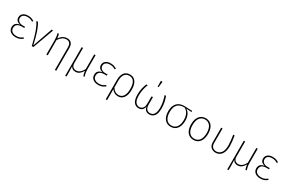

<svg xmlns="http://www.w3.org/2000/svg" viewBox="175 -2349 6204 4151"><g transform="rotate(30 3277.5 -273.0)"><path d="M405 -485 386 -461Q357 -480 325.5 -490Q294 -500 253 -500Q189 -500 153.5 -472Q118 -444 118 -395Q118 -348 155.5 -318Q193 -288 255 -288H313L309 -258H252Q98 -258 98 -138Q98 -83 138.5 -52Q179 -21 247 -21Q297 -21 329.5 -34Q362 -47 399 -76L418 -53Q383 -23 342 -6.5Q301 10 246 10Q165 10 113.5 -29.5Q62 -69 62 -139Q62 -201 98 -234.5Q134 -268 193 -274Q83 -300 83 -395Q83 -458 129.5 -494.5Q176 -531 250 -531Q300 -531 336.5 -519Q373 -507 405 -485Z M667 -29 841 -526 875 -518 686 0H646Q597 -211 552.5 -331.5Q508 -452 461 -515L494 -526Q585 -405 667 -29Z M1370 -370V200L1336 194V-366Q1336 -501 1227 -501Q1170 -501 1127 -470.5Q1084 -440 1044 -382V0H1010V-354Q1010 -448 988 -521L1019 -526Q1036 -484 1041 -419Q1117 -531 1229 -531Q1299 -531 1334.5 -489.5Q1370 -448 1370 -370Z M1937 7Q1924 -28 1918.5 -52.5Q1913 -77 1910 -113Q1878 -56 1836.5 -23Q1795 10 1737 10Q1652 10 1620 -61Q1625 -5 1625 69V194L1592 196V-520H1626V-146Q1626 -82 1657.5 -51.5Q1689 -21 1737 -21Q1837 -21 1905 -153V-520H1939V-174Q1939 -120 1946 -79Q1953 -38 1967 4Z M2466 -485 2447 -461Q2418 -480 2386.5 -490Q2355 -500 2314 -500Q2250 -500 2214.5 -472Q2179 -444 2179 -395Q2179 -348 2216.5 -318Q2254 -288 2316 -288H2374L2370 -258H2313Q2159 -258 2159 -138Q2159 -83 2199.5 -52Q2240 -21 2308 -21Q2358 -21 2390.5 -34Q2423 -47 2460 -76L2479 -53Q2444 -23 2403 -6.5Q2362 10 2307 10Q2226 10 2174.5 -29.5Q2123 -69 2123 -139Q2123 -201 2159 -234.5Q2195 -268 2254 -274Q2144 -300 2144 -395Q2144 -458 2190.5 -494.5Q2237 -531 2311 -531Q2361 -531 2397.5 -519Q2434 -507 2466 -485Z M2990 -264Q2990 -131 2938.5 -60.5Q2887 10 2798 10Q2747 10 2706.5 -13.5Q2666 -37 2640 -77V194L2606 200V-295Q2606 -402 2654.5 -466.5Q2703 -531 2798 -531Q2890 -531 2940 -460Q2990 -389 2990 -264ZM2954 -264Q2954 -379 2914.5 -439.5Q2875 -500 2797 -500Q2720 -500 2680 -445Q2640 -390 2640 -291V-121Q2696 -21 2796 -21Q2871 -21 2912.5 -82Q2954 -143 2954 -264Z M3751 -235Q3751 -101 3703 -45.5Q3655 10 3583 10Q3527 10 3491.5 -20Q3456 -50 3449 -112Q3439 -50 3403.5 -20Q3368 10 3315 10Q3237 10 3192.5 -50.5Q3148 -111 3148 -237Q3148 -321 3163.5 -388Q3179 -455 3204 -520H3239Q3183 -378 3183 -235Q3183 -120 3220 -70.5Q3257 -21 3315 -21Q3367 -21 3399 -58Q3431 -95 3431 -178V-351L3466 -357V-177Q3466 -94 3498 -57.5Q3530 -21 3579 -21Q3716 -21 3716 -233Q3716 -308 3701.5 -377.5Q3687 -447 3662 -520H3697Q3719 -467 3735 -393.5Q3751 -320 3751 -235ZM3479 -744 3464 -602H3440L3439 -746Z M4349 -492 4216 -500Q4268 -469 4298 -409Q4328 -349 4328 -262Q4328 -134 4271 -62Q4214 10 4116 10Q4017 10 3960.5 -61.5Q3904 -133 3904 -259Q3904 -384 3966 -456Q4028 -528 4153 -528Q4225 -528 4349 -520ZM4172 -502H4170Q4049 -503 3994.5 -441Q3940 -379 3940 -259Q3940 -145 3986.5 -83Q4033 -21 4116 -21Q4198 -21 4245.5 -83Q4293 -145 4293 -262Q4293 -351 4260.5 -412Q4228 -473 4172 -502Z M4897 -262Q4897 -134 4840 -62Q4783 10 4685 10Q4586 10 4529.5 -61.5Q4473 -133 4473 -259Q4473 -387 4530.5 -459Q4588 -531 4686 -531Q4785 -531 4841 -461Q4897 -391 4897 -262ZM4509 -259Q4509 -145 4555.5 -83Q4602 -21 4685 -21Q4767 -21 4814.5 -83Q4862 -145 4862 -262Q4862 -377 4815.5 -438.5Q4769 -500 4686 -500Q4603 -500 4556 -438Q4509 -376 4509 -259Z M5436 -264Q5436 -172 5409.5 -110.5Q5383 -49 5338 -19.5Q5293 10 5237 10Q5165 10 5119.5 -33Q5074 -76 5074 -156V-520H5108V-158Q5108 -89 5143.5 -55Q5179 -21 5237 -21Q5306 -21 5353.5 -78.5Q5401 -136 5401 -265Q5401 -366 5375 -520H5410Q5436 -368 5436 -264Z M5984 7Q5971 -28 5965.5 -52.5Q5960 -77 5957 -113Q5925 -56 5883.5 -23Q5842 10 5784 10Q5699 10 5667 -61Q5672 -5 5672 69V194L5639 196V-520H5673V-146Q5673 -82 5704.5 -51.5Q5736 -21 5784 -21Q5884 -21 5952 -153V-520H5986V-174Q5986 -120 5993 -79Q6000 -38 6014 4Z M6513 -485 6494 -461Q6465 -480 6433.5 -490Q6402 -500 6361 -500Q6297 -500 6261.5 -472Q6226 -444 6226 -395Q6226 -348 6263.5 -318Q6301 -288 6363 -288H6421L6417 -258H6360Q6206 -258 6206 -138Q6206 -83 6246.5 -52Q6287 -21 6355 -21Q6405 -21 6437.5 -34Q6470 -47 6507 -76L6526 -53Q6491 -23 6450 -6.5Q6409 10 6354 10Q6273 10 6221.5 -29.5Q6170 -69 6170 -139Q6170 -201 6206 -234.5Q6242 -268 6301 -274Q6191 -300 6191 -395Q6191 -458 6237.5 -494.5Q6284 -531 6358 -531Q6408 -531 6444.5 -519Q6481 -507 6513 -485Z"/></g></svg>

Font: FiraGO UltraLight
Style: Regular
Weight: 200
Designer: bBox Type
Foundry: bBox Type GmbH
Version: Version 1.001